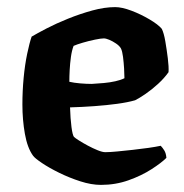

<svg xmlns="http://www.w3.org/2000/svg" viewBox="-20 -520 517 540"><path d="M264 0Q237 0 206 -10Q175 -20 146.5 -34Q118 -48 98 -61.5Q78 -75 73 -82Q57 -104 50 -143.5Q43 -183 43 -226Q43 -264 46.5 -301Q50 -338 56.5 -369Q63 -400 69 -417Q84 -426 111 -440Q138 -454 171.5 -467.5Q205 -481 239.5 -490.5Q274 -500 304 -500Q323 -500 349.5 -490Q376 -480 400.5 -465.5Q425 -451 435 -439Q441 -427 445 -403.5Q449 -380 452 -356Q455 -332 454 -317Q442 -300 424.5 -284Q407 -268 389.5 -256Q372 -244 360 -238Q339 -232 309.5 -228Q280 -224 246 -221.5Q212 -219 177 -218Q178 -186 181 -163Q184 -140 188 -135Q191 -132 202 -125Q213 -118 227 -110.5Q241 -103 254.5 -97.5Q268 -92 276 -92Q289 -92 309.5 -94Q330 -96 353 -98.5Q376 -101 397 -104Q418 -107 432 -110Q437 -105 442 -97Q447 -89 448 -76Q434 -62 406 -44Q378 -26 341.5 -13Q305 0 264 0ZM238 -284Q255 -285 272 -286.5Q289 -288 304.5 -291.5Q320 -295 330 -300Q330 -311 329 -327.5Q328 -344 326 -360Q324 -376 320 -384Q316 -391 306.5 -397.5Q297 -404 287.5 -408Q278 -412 272 -412Q264 -412 247 -408.5Q230 -405 213 -400Q196 -395 187 -391Q182 -378 179.5 -360Q177 -342 176 -323.5Q175 -305 175 -290Q188 -287 205.5 -285.5Q223 -284 238 -284Z"/></svg>

Font: Texturina Medium 12pt
Style: Bold
Weight: 700
Version: Version 1.002